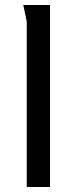

<svg xmlns="http://www.w3.org/2000/svg" viewBox="-20 -748 308 768"><path d="M73 -728C74 -722 87 -664 87 -662V0H180V-728Z"/></svg>

Font: Rosario
Style: Regular
Weight: 400
Designer: Hector Gatti
Foundry: Omnibus Type
Version: Version 1.100